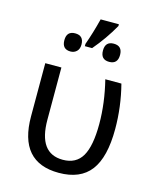

<svg xmlns="http://www.w3.org/2000/svg" viewBox="-124 -926 848 1023"><g transform="rotate(15 300.0 -414.0)"><path d="M78.1 -536.1H167V-248Q167 -63 300.8 -63Q374 -63 407 -119.6Q439.9 -176.3 439.9 -296.9Q439.9 -412.6 409.2 -536.1H498Q528.8 -416.5 528.8 -293Q528.8 -137.7 472.7 -64Q416.5 9.8 297.9 9.8Q78.1 9.8 78.1 -243.2ZM258.3 -690.9Q282.7 -758.8 302.7 -837.9H403.3V-828.1Q357.9 -748 298.3 -678.2H258.3ZM191.4 -731Q238.8 -731 238.8 -681.2Q238.8 -657.2 225.1 -644Q211.4 -630.9 191.4 -630.9Q144.5 -630.9 144.5 -681.2Q144.5 -731 191.4 -731ZM404.3 -731Q451.7 -731 451.7 -681.2Q451.7 -630.9 404.3 -630.9Q357.4 -630.9 357.4 -681.2Q357.4 -731 404.3 -731Z"/></g></svg>

Font: Noto Mono
Style: Regular
Weight: 400
Designer: Monotype Design Team
Foundry: Monotype Imaging Inc.
Version: Version 1.00